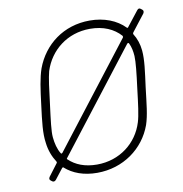

<svg xmlns="http://www.w3.org/2000/svg" viewBox="-66 -582 624 656"><g transform="rotate(-10 246.5 -254.0)"><path d="M444 -377C442 -399 435 -420 424 -437C423 -439 424 -441 425 -443L470 -501C473 -506 473 -511 469 -514L464 -518C459 -522 455 -520 451 -515L411 -464C410 -462 408 -461 406 -463C378 -492 335 -509 285 -509C194 -509 124 -455 95 -377C84 -345 79 -309 72 -252C65 -197 60 -157 65 -124C68 -97 77 -74 90 -54C91 -52 91 -50 89 -48L58 -7C55 -2 54 2 59 6L63 9C67 13 73 12 77 7L105 -29C107 -31 109 -32 110 -30C137 -6 174 8 221 8C311 8 385 -46 413 -124C424 -157 427 -193 434 -251C441 -304 447 -344 444 -377ZM92 -138C90 -159 95 -196 102 -251C108 -301 113 -341 119 -363C141 -432 202 -481 281 -481C327 -481 363 -465 387 -438C388 -436 388 -434 387 -432L115 -80C113 -78 110 -77 109 -80C99 -96 94 -117 92 -138ZM387 -138C366 -69 304 -20 225 -20C183 -20 151 -33 128 -55C126 -56 126 -58 128 -60L398 -409C400 -411 403 -411 404 -409C411 -395 414 -379 415 -363C416 -342 412 -305 405 -251C399 -200 394 -160 387 -138Z"/></g></svg>

Font: Barlow Thin
Style: Italic
Weight: 250
Italic angle: -7°
Designer: Jeremy Tribby
Foundry: Tribby Type
Version: Version 1.422;hotconv 1.0.109;makeotfexe 2.5.65596